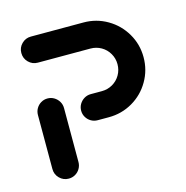

<svg xmlns="http://www.w3.org/2000/svg" viewBox="-83 -598 656 677"><g transform="rotate(-15 244.5 -259.5)"><path d="M87.4 0Q67.8 0 53.9 -13.9Q40 -27.8 40 -47.8V-244.8Q40 -257.8 46.3 -268.7Q52.6 -279.6 63.5 -286.1Q74.4 -292.6 87.4 -292.6Q100.4 -292.6 111.3 -286.1Q122.2 -279.6 128.7 -268.7Q135.2 -257.8 135.2 -244.8V-47.8Q135.2 -34.8 128.7 -23.7Q122.2 -12.6 111.3 -6.3Q100.4 0 87.4 0ZM191.1 -220Q191.1 -233 197.6 -243.9Q204.1 -254.8 215 -261.3Q225.9 -267.8 238.9 -267.8H279.6Q300.7 -267.8 318.7 -278.1Q336.7 -288.5 347 -306.3Q357.4 -324.1 357.4 -345.6Q357.4 -366.7 347 -384.6Q336.7 -402.6 318.7 -413Q300.7 -423.3 279.6 -423.3H87.4Q67.8 -423.3 53.9 -437.2Q40 -451.1 40 -471.1Q40 -490.7 53.9 -504.6Q67.8 -518.5 87.4 -518.5H279.6Q326.7 -518.5 366.5 -495.2Q406.3 -471.9 429.4 -432.2Q452.6 -392.6 452.6 -345.6Q452.6 -298.5 429.4 -258.7Q406.3 -218.9 366.5 -195.7Q326.7 -172.6 279.6 -172.6H238.9Q225.9 -172.6 215 -178.9Q204.1 -185.2 197.6 -196.1Q191.1 -207 191.1 -220Z"/></g></svg>

Font: 26F Galaxy Hebrew Extra Bold
Style: Regular
Weight: 800
Designer: C₂₉H₂₅N₃O₅
Version: Version 1.000